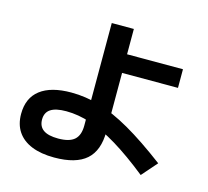

<svg xmlns="http://www.w3.org/2000/svg" viewBox="-113 -905 1165 1074"><g transform="rotate(15 469.0 -368.0)"><path d="M46.7 -151.6Q46.7 -244 108.6 -291.7Q170.6 -339.5 288.1 -339.5Q372.1 -339.5 454.8 -314.5Q537.6 -289.5 634.9 -233.9Q732.1 -178.2 859.1 -82.9L781.4 5.9Q675.6 -78.6 589.7 -130.6Q503.7 -182.7 430.5 -206.9Q357.2 -231.1 288.1 -231.1Q226.7 -231.1 197.4 -211.6Q168 -192.2 168 -151.6Q168 -111.6 196.3 -91.6Q224.6 -71.7 282 -71.7Q346.9 -71.7 376 -97.5Q405.1 -123.3 405.1 -179.3V-773.4H533V-626.8H856.7V-518.9H533V-179.3Q533 -68.9 473.2 -16.1Q413.3 36.7 288.1 36.7Q211.2 36.7 157.1 14.7Q103 -7.3 74.8 -49.4Q46.7 -91.4 46.7 -151.6Z"/></g></svg>

Font: Pretendard JP Variable
Style: Regular
Weight: 400
Designer: Base glyphs from Inter by Rasmus Andersson; Hangul glyphs from Noto Sans CJK(Source Han Sans) by Jang Soo-young and Kang
Foundry: Kil Hyung-jin
Version: Version 1.307;Glyphs 3.2 (3192)